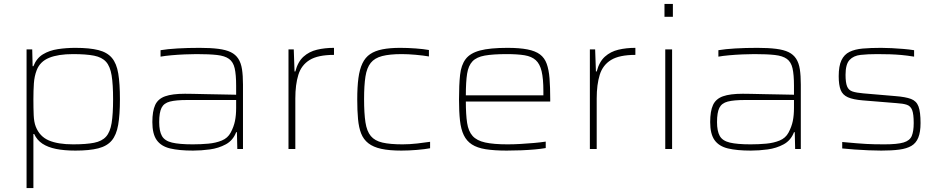

<svg xmlns="http://www.w3.org/2000/svg" viewBox="-20 -763 4810 983"><path d="M116 200V-510H145L147 -424H151Q167 -465 200 -485Q233 -505 276.5 -511.5Q320 -518 366 -518Q439 -518 484 -506.5Q529 -495 553 -466.5Q577 -438 585.5 -386.5Q594 -335 594 -255Q594 -175 585 -123.5Q576 -72 552 -43.5Q528 -15 483 -3.5Q438 8 366 8Q309 8 267 -0.5Q225 -9 197 -27.5Q169 -46 155 -77H151V200ZM354 -24Q421 -24 461.5 -32Q502 -40 523 -63.5Q544 -87 551.5 -133Q559 -179 559 -255Q559 -331 551.5 -377Q544 -423 523 -446.5Q502 -470 461.5 -478Q421 -486 354 -486Q278 -486 231.5 -467Q185 -448 168 -404Q156 -373 153.5 -336.5Q151 -300 151 -255Q151 -209 152.5 -173.5Q154 -138 163 -115Q183 -64 230 -44Q277 -24 354 -24Z M968 8Q897 8 851 -3Q805 -14 782.5 -45.5Q760 -77 760 -138Q760 -194 774.5 -225.5Q789 -257 825.5 -270Q862 -283 927 -283Q939 -283 968 -282.5Q997 -282 1035.5 -281Q1074 -280 1114 -279.5Q1154 -279 1189 -278V-324Q1189 -381 1181.5 -413.5Q1174 -446 1152.5 -461.5Q1131 -477 1091 -481.5Q1051 -486 986 -486Q960 -486 925 -484.5Q890 -483 857 -480Q824 -477 802 -473V-506Q837 -512 889 -515Q941 -518 1002 -518Q1058 -518 1097.5 -513Q1137 -508 1161.5 -496Q1186 -484 1200 -462.5Q1214 -441 1219 -408.5Q1224 -376 1224 -330V0H1195L1193 -86H1189Q1173 -44 1136 -24Q1099 -4 1054.5 2Q1010 8 968 8ZM967 -24Q1008 -24 1046.5 -27.5Q1085 -31 1115.5 -43.5Q1146 -56 1161 -84Q1177 -114 1183 -143.5Q1189 -173 1189 -210V-251H938Q881 -251 850 -243Q819 -235 807 -211Q795 -187 795 -138Q795 -92 809 -67Q823 -42 860.5 -33Q898 -24 967 -24Z M1457 0V-510H1484L1488 -397H1492Q1505 -447 1534 -473Q1563 -499 1603 -508.5Q1643 -518 1690 -518V-482Q1608 -482 1565.5 -456Q1523 -430 1507.5 -380Q1492 -330 1492 -259V0Z M2035 8Q1973 8 1932 -1Q1891 -10 1866 -29.5Q1841 -49 1829 -79.5Q1817 -110 1813 -153.5Q1809 -197 1809 -254Q1809 -318 1815 -363Q1821 -408 1835.5 -438.5Q1850 -469 1875 -486Q1900 -503 1938 -510.5Q1976 -518 2029 -518Q2067 -518 2108 -515Q2149 -512 2176 -507V-474Q2147 -479 2108 -482.5Q2069 -486 2037 -486Q1975 -486 1936.5 -476Q1898 -466 1878 -441Q1858 -416 1851 -371Q1844 -326 1844 -256Q1844 -183 1851 -137Q1858 -91 1878.5 -66.5Q1899 -42 1938 -33Q1977 -24 2041 -24Q2077 -24 2117 -28.5Q2157 -33 2182 -37V-4Q2156 1 2114.5 4.5Q2073 8 2035 8Z M2574 8Q2510 8 2466.5 1Q2423 -6 2396 -23.5Q2369 -41 2354.5 -71Q2340 -101 2335 -146Q2330 -191 2330 -254Q2330 -329 2335.5 -379.5Q2341 -430 2364 -460.5Q2387 -491 2437.5 -504.5Q2488 -518 2578 -518Q2640 -518 2680.5 -510Q2721 -502 2744.5 -484.5Q2768 -467 2779 -436.5Q2790 -406 2793.5 -361.5Q2797 -317 2797 -256V-243H2365Q2365 -177 2371.5 -134Q2378 -91 2399.5 -67Q2421 -43 2464 -33.5Q2507 -24 2579 -24Q2610 -24 2645 -26Q2680 -28 2714 -31Q2748 -34 2774 -38V-5Q2752 -1 2719 2Q2686 5 2648.5 6.5Q2611 8 2574 8ZM2762 -255V-296Q2762 -360 2753 -398Q2744 -436 2723 -455Q2702 -474 2666 -480Q2630 -486 2575 -486Q2504 -486 2462 -478.5Q2420 -471 2399 -449Q2378 -427 2371.5 -385.5Q2365 -344 2365 -275H2782Z M3000 0V-510H3027L3031 -397H3035Q3048 -447 3077 -473Q3106 -499 3146 -508.5Q3186 -518 3233 -518V-482Q3151 -482 3108.5 -456Q3066 -430 3050.5 -380Q3035 -330 3035 -259V0Z M3382 -677V-743H3425V-677ZM3386 0V-510H3421V0Z M3824 8Q3753 8 3707 -3Q3661 -14 3638.5 -45.5Q3616 -77 3616 -138Q3616 -194 3630.5 -225.5Q3645 -257 3681.5 -270Q3718 -283 3783 -283Q3795 -283 3824 -282.5Q3853 -282 3891.5 -281Q3930 -280 3970 -279.5Q4010 -279 4045 -278V-324Q4045 -381 4037.5 -413.5Q4030 -446 4008.5 -461.5Q3987 -477 3947 -481.5Q3907 -486 3842 -486Q3816 -486 3781 -484.5Q3746 -483 3713 -480Q3680 -477 3658 -473V-506Q3693 -512 3745 -515Q3797 -518 3858 -518Q3914 -518 3953.5 -513Q3993 -508 4017.5 -496Q4042 -484 4056 -462.5Q4070 -441 4075 -408.5Q4080 -376 4080 -330V0H4051L4049 -86H4045Q4029 -44 3992 -24Q3955 -4 3910.5 2Q3866 8 3824 8ZM3823 -24Q3864 -24 3902.5 -27.5Q3941 -31 3971.5 -43.5Q4002 -56 4017 -84Q4033 -114 4039 -143.5Q4045 -173 4045 -210V-251H3794Q3737 -251 3706 -243Q3675 -235 3663 -211Q3651 -187 3651 -138Q3651 -92 3665 -67Q3679 -42 3716.5 -33Q3754 -24 3823 -24Z M4492 8Q4463 8 4427 6.5Q4391 5 4356 2.5Q4321 0 4292 -3V-36Q4337 -32 4366 -29.5Q4395 -27 4416 -26Q4437 -25 4457.5 -24.5Q4478 -24 4508 -24Q4574 -24 4606 -33.5Q4638 -43 4648 -67Q4658 -91 4658 -133Q4658 -179 4650 -199.5Q4642 -220 4623 -226.5Q4604 -233 4570 -235L4398 -249Q4348 -253 4321 -265Q4294 -277 4284 -302.5Q4274 -328 4274 -373Q4274 -425 4288 -454.5Q4302 -484 4329.5 -497.5Q4357 -511 4397.5 -514.5Q4438 -518 4491 -518Q4516 -518 4545.5 -516.5Q4575 -515 4605 -512.5Q4635 -510 4660 -506V-473Q4623 -479 4594.5 -481.5Q4566 -484 4537.5 -485Q4509 -486 4471 -486Q4423 -486 4386.5 -482Q4350 -478 4329.5 -456Q4309 -434 4309 -380Q4309 -340 4317 -320.5Q4325 -301 4345 -294.5Q4365 -288 4400 -285L4564 -271Q4616 -267 4644 -256.5Q4672 -246 4682.5 -218Q4693 -190 4693 -133Q4693 -87 4681.5 -58.5Q4670 -30 4646 -16Q4622 -2 4584 3Q4546 8 4492 8Z"/></svg>

Font: Saira Expanded Thin
Style: Regular
Weight: 250
Width: 7
Designer: Hector Gatti with collaboration of the Omnibus-Type team
Foundry: Omnibus-Type
Version: Version 1.101